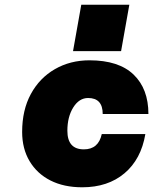

<svg xmlns="http://www.w3.org/2000/svg" viewBox="-20 -776 650 815"><path d="M325 -756H529L494 -559H290ZM74 -216Q74 -309 111 -377Q148 -445 213 -482.5Q278 -520 360 -520Q484 -520 547 -459.5Q610 -399 610 -292H416Q416 -360 354 -360Q316 -360 291 -320Q266 -280 266 -221Q266 -142 336 -142Q398 -142 412 -207H597Q579 -100 508.5 -40.5Q438 19 329 19Q251 19 194 -10Q137 -39 105.5 -92Q74 -145 74 -216Z"/></svg>

Font: Overused Grotesk Black
Style: Italic
Weight: 900
Italic angle: -10°
Version: Version 0.003